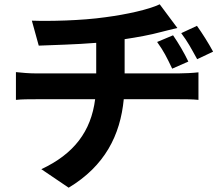

<svg xmlns="http://www.w3.org/2000/svg" viewBox="-20 -802 1040 892"><path d="M559 -461V-620C619 -629 679 -640 727 -653C744 -657 769 -664 804 -672L722 -782C672 -758 569 -735 470 -722C359 -706 206 -703 128 -706L160 -590C228 -593 330 -595 427 -603V-461H146C115 -461 81 -464 54 -467V-338C81 -341 116 -341 147 -341H422C403 -192 324 -87 172 -16L299 70C467 -31 539 -174 555 -341H814C841 -341 875 -341 902 -338V-466C879 -463 833 -461 811 -461ZM970 -562C949 -601 920 -647 895 -682L822 -648C854 -605 866 -581 896 -527ZM710 -607C742 -562 753 -539 780 -483L855 -516C836 -556 809 -602 784 -638Z"/></svg>

Font: Spoqa Han Sans Neo Bold
Style: Bold
Weight: 700
Designer: [Spoqa Han Sans Neo] Dong-huui Kim  Younghwa Kang  Yujin Lee  [Noto Sans] Ryoko NISHIZUKA  (kana & ideographs); Paul D. 
Foundry: Spoqa (http://www.spoqa-han-sans.com)
Version: Version 1.000